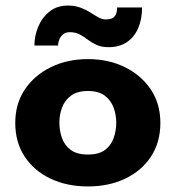

<svg xmlns="http://www.w3.org/2000/svg" viewBox="-20 -663 633 692"><path d="M297 9Q222 9 162.5 -19Q103 -47 69 -98.5Q35 -150 35 -220Q35 -289 69.5 -340.5Q104 -392 163.5 -421Q223 -450 297 -450Q371 -450 430 -421Q489 -392 523.5 -340.5Q558 -289 558 -220Q558 -150 524 -98.5Q490 -47 431 -19Q372 9 297 9ZM297 -106Q337 -106 359 -123Q381 -140 390 -166.5Q399 -193 399 -221Q399 -249 389.5 -275Q380 -301 358 -318Q336 -335 297 -335Q258 -335 235.5 -318Q213 -301 203.5 -275Q194 -249 194 -221Q194 -193 203 -166.5Q212 -140 234.5 -123Q257 -106 297 -106ZM372 -493Q346 -493 328.5 -501Q311 -509 296.5 -520Q282 -531 267 -539Q252 -547 231 -547Q216 -547 206.5 -538.5Q197 -530 193 -518.5Q189 -507 189 -499H104Q104 -533 117.5 -566Q131 -599 158 -621Q185 -643 225 -643Q250 -643 270 -635.5Q290 -628 305.5 -618Q321 -608 334.5 -600.5Q348 -593 361 -593Q369 -593 378.5 -595Q388 -597 395 -606.5Q402 -616 402 -636H492Q492 -594 478 -561.5Q464 -529 437 -511Q410 -493 372 -493Z"/></svg>

Font: Teachers
Style: Bold
Weight: 700
Designer: Alfredo Marco Pradil, Chank Diesel
Version: Version 1.001